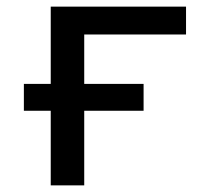

<svg xmlns="http://www.w3.org/2000/svg" viewBox="-20 -559 640 579"><path d="M133 0V-225H52V-306H133V-539H541V-455H234V-306H413V-225H234V0Z"/></svg>

Font: Noto Sans Mono Medium
Style: Regular
Weight: 500
Designer: Monotype Design Team
Foundry: Monotype Imaging Inc.
Version: Version 2.014